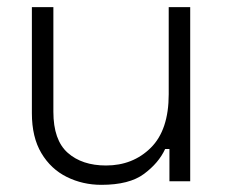

<svg xmlns="http://www.w3.org/2000/svg" viewBox="-20 -506 627 536"><path d="M69 -190V-486H129V-194Q129 -115 169 -79.5Q209 -44 276 -44Q351 -44 401 -93.5Q451 -143 451 -243V-486H511V0H453V-90H441Q423 -51 382 -20.5Q341 10 263 10Q211 10 166.5 -12Q122 -34 95.5 -78.5Q69 -123 69 -190Z"/></svg>

Font: Space Grotesk Frontify Light
Style: Regular
Weight: 300
Designer: Florian Karsten
Version: Version 2.000